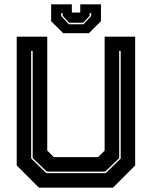

<svg xmlns="http://www.w3.org/2000/svg" viewBox="-20 -870 704 890"><path d="M160.5 0 57.5 -103V-700H199V-172L229.5 -141.5H434.5L465 -172V-700H606.5V-103L503.5 0ZM194.5 -67.5H470L539.5 -135V-634H532.5V-137L467.5 -74.5H197L131.5 -137.5V-634H124.5V-135.5ZM273 -716 217 -772V-850H313V-812H352V-850H448V-772L392 -716ZM299 -757.5H367L402.5 -796V-809H395.5V-797L365.5 -764.5H300.5L270.5 -797V-809H263.5V-796Z"/></svg>

Font: Tourney ExtraBold
Style: Regular
Weight: 800
Designer: Tyler Finck
Foundry: Etcetera Type Co
Version: Version 1.015